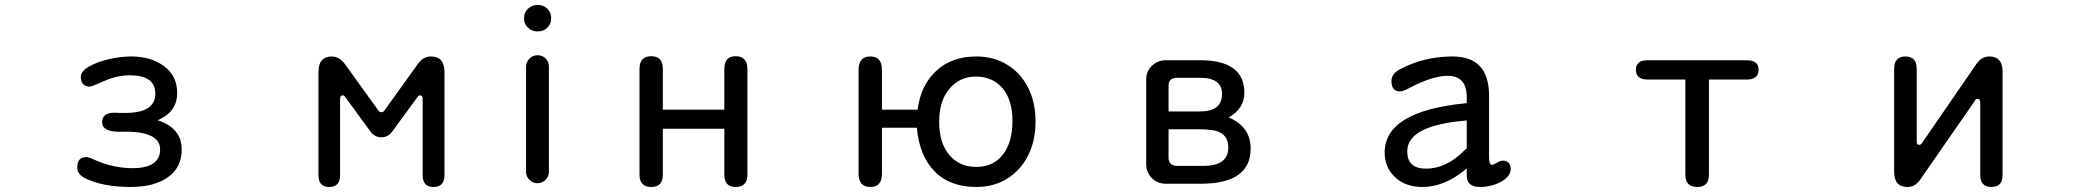

<svg xmlns="http://www.w3.org/2000/svg" viewBox="-20 -724 8283 765"><path d="M704 -128Q704 -57 649.5 -18Q595 21 500 21Q388 21 317 -15Q288 -30 288 -57Q288 -98 323 -98Q336 -98 355 -88Q430 -54 508 -54Q618 -54 618 -129Q618 -204 460 -199Q387 -198 387 -237Q387 -275 437 -275L460 -274H479Q599 -274 599 -351Q599 -424 497 -424Q447 -424 397 -402Q345 -379 339 -379Q302 -379 302 -418Q302 -440 334 -458.5Q366 -477 413 -488Q460 -499 503 -499Q582 -499 634 -460Q686 -421 686 -354Q686 -281 615 -248L608 -245Q704 -214 704 -128Z M1499 -277Q1505 -277 1507.5 -279Q1510 -281 1514 -287L1642 -465Q1664 -499 1697 -499Q1751 -499 1751 -437V-26Q1751 21 1707 21Q1664 21 1664 -26V-326Q1664 -337 1661.5 -340.5Q1659 -344 1653 -344Q1649 -344 1647 -342Q1645 -340 1641 -334L1543 -200Q1526 -177 1500 -177Q1473 -177 1456 -200L1358 -334Q1354 -340 1352 -342Q1350 -344 1346 -344Q1340 -344 1337.5 -340.5Q1335 -337 1335 -326V-26Q1335 21 1291 21Q1249 21 1249 -26V-437Q1249 -499 1302 -499Q1333 -499 1357 -465L1486 -286Q1490 -280 1492.5 -278.5Q1495 -277 1499 -277Z M2068 -649V-653Q2068 -674 2083.5 -689Q2099 -704 2119 -704H2125Q2146 -704 2161 -689Q2176 -674 2176 -653V-649Q2176 -629 2161 -614Q2146 -599 2125 -599H2119Q2099 -599 2083.5 -614Q2068 -629 2068 -649ZM2076 -458Q2076 -477 2089.5 -490.5Q2103 -504 2121 -504Q2141 -504 2154 -491Q2167 -478 2167 -458V-39Q2167 -21 2153.5 -7.5Q2140 6 2121 6Q2103 6 2089.5 -7.5Q2076 -21 2076 -39Z M2866 -287V-449Q2866 -500 2911 -500Q2958 -500 2958 -449V-28Q2958 21 2911 21Q2866 21 2866 -28V-211H2621V-28Q2621 21 2575 21Q2528 21 2528 -28V-449Q2528 -500 2575 -500Q2621 -500 2621 -449V-287Z M3870 -499Q3939 -499 3992.5 -466.5Q4046 -434 4076 -375.5Q4106 -317 4106 -240Q4106 -164 4076.5 -105Q4047 -46 3993.5 -12.5Q3940 21 3870 21Q3765 21 3704 -41Q3643 -103 3633 -215H3494V-32Q3494 21 3448 21Q3401 21 3401 -32V-446Q3401 -499 3448 -499Q3494 -499 3494 -446V-287H3636Q3648 -383 3709.5 -441Q3771 -499 3870 -499ZM3870 -59Q3937 -59 3975.5 -107.5Q4014 -156 4014 -243Q4014 -326 3974.5 -372.5Q3935 -419 3868 -419Q3804 -419 3763 -370.5Q3722 -322 3722 -239Q3722 -154 3762.5 -106.5Q3803 -59 3870 -59Z M4963 -132Q4963 5 4773 8H4624Q4592 8 4569.5 -14.5Q4547 -37 4547 -69V-408Q4547 -440 4570 -462Q4593 -484 4624 -484H4762Q4938 -484 4938 -354Q4938 -292 4876 -256Q4963 -219 4963 -132ZM4666 -63H4774Q4874 -63 4874 -136Q4874 -180 4841 -196Q4819 -209 4754 -209H4636V-93Q4638 -65 4666 -63ZM4762 -280Q4849 -280 4849 -350Q4849 -414 4762 -414H4666Q4637 -412 4636 -385V-280Z M5647 21Q5580 21 5538.5 -18Q5497 -57 5497 -116Q5497 -282 5824 -313V-337Q5824 -422 5748 -422Q5685 -422 5587 -369Q5569 -360 5558 -360Q5524 -360 5524 -401Q5524 -432 5562 -450Q5656 -499 5767 -499Q5911 -499 5913 -347V-97Q5913 -67 5924 -67Q5929 -67 5943 -75Q5958 -84 5967 -84Q5999 -84 5999 -49Q5999 -31 5982 -15Q5965 1 5936.5 11Q5908 21 5877 21Q5824 21 5824 -24V-53Q5738 21 5647 21ZM5662 -52Q5744 -52 5817 -127Q5824 -131 5824 -133V-244Q5587 -225 5587 -121Q5587 -52 5662 -52Z M6743 21Q6695 21 6695 -28V-407H6545Q6498 -407 6498 -446Q6498 -484 6545 -484H6939Q6987 -484 6987 -446Q6987 -407 6939 -407H6789V-28Q6789 21 6743 21Z M7859 -330Q7855 -330 7852.5 -328Q7850 -326 7847 -320L7632 -10Q7611 21 7580 21Q7527 21 7527 -39V-450Q7527 -499 7572 -499Q7617 -499 7617 -450V-164Q7617 -153 7619 -150Q7621 -147 7627 -147Q7631 -147 7633.5 -149Q7636 -151 7640 -157L7854 -468Q7875 -499 7906 -499Q7959 -499 7959 -438V-27Q7959 21 7915 21Q7870 21 7870 -27V-313Q7870 -323 7867.5 -326.5Q7865 -330 7859 -330Z"/></svg>

Font: 寒蝉全圆体
Style: Regular
Weight: 400
Designer: Warren2060
      Designed by Motoya company      

      [Varela Round]
      Joe Prince(Latin component); Avraham Cornf
Foundry: ChillType
Version: Version 3.200